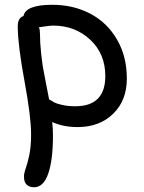

<svg xmlns="http://www.w3.org/2000/svg" viewBox="-20 -521 602 802"><path d="M122.1 261.2Q102.5 261.2 91.3 250.2Q80.1 239.3 80.1 216.8Q80.1 202.6 87.4 182.6Q94.7 162.6 102.3 127Q109.9 91.3 109.9 40Q109.9 -32.7 82.5 -180.9Q55.2 -329.1 54.2 -405.8Q52.7 -446.3 78.1 -454.1Q87.4 -501 198.2 -501Q286.1 -501 356.7 -464.1Q427.2 -427.2 468.5 -356.4Q509.8 -285.6 509.8 -192.9Q509.8 -101.1 452.6 -45.7Q395.5 9.8 304.2 9.8Q244.1 9.8 198.2 -11.2Q201.2 15.6 201.2 45.9Q201.2 147.9 181.4 204.6Q161.6 261.2 122.1 261.2ZM147 -378.9Q147 -343.3 151.4 -302.5Q155.8 -261.7 159.4 -239.7Q163.1 -217.8 173.1 -167.7Q183.1 -117.7 185.1 -106Q199.7 -97.2 207.5 -92.8Q215.3 -88.4 239.5 -82.8Q263.7 -77.1 293.9 -77.1Q419.9 -77.1 419.9 -203.1Q419.9 -296.4 356.7 -355.2Q293.5 -414.1 202.1 -414.1Q190.4 -414.1 167.7 -410.6Q145 -407.2 143.1 -407.2Q147 -395.5 147 -378.9Z"/></svg>

Font: Shantell Sans Normal
Style: Regular
Weight: 400
Designer: Stephen Nixon, Anya Danilova, Shantell Martin
Foundry: Arrow Type
Version: Version 1.006;[559af2be0]